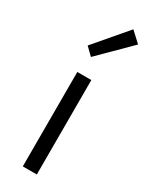

<svg xmlns="http://www.w3.org/2000/svg" viewBox="-204 -814 665 854"><g transform="rotate(30 129.0 -387.0)"><path d="M85 -485H157V0H85ZM66 -610 206 -774 258 -726 104 -573Z"/></g></svg>

Font: Assistant-zap
Style: zap
Weight: 400
Designer: Hebrew By Ben Nathan, Latin by Paul Hunt
Version: Version 2.001